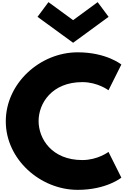

<svg xmlns="http://www.w3.org/2000/svg" viewBox="-20 -1749 1169 1791"><path d="M432 -1729 330 -1592 662 -1350 993 -1592 891 -1729 662 -1561ZM748 -256C892 -256 992 -332 992 -332L1112 -92C1112 -92 973 22 705 22C355 22 34 -263 34 -617C34 -973 354 -1261 705 -1261C973 -1261 1112 -1147 1112 -1147L992 -907C992 -907 892 -983 748 -983C464 -983 340 -785 340 -620C340 -454 464 -256 748 -256Z"/></svg>

Font: Hussar Dziwak
Style: Regular
Weight: 400
Version: Version 1.022